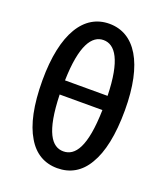

<svg xmlns="http://www.w3.org/2000/svg" viewBox="-149 -913 894 1030"><g transform="rotate(20 298.5 -398.0)"><path d="M127 -88C167 -19 226 14 298 14C371 14 430 -19 470 -88C511 -156 534 -260 534 -402C534 -671 443 -810 298 -810C154 -810 63 -671 63 -402C63 -260 86 -156 127 -88ZM359 -362H420C415 -149 365 -82 298 -82C232 -82 182 -149 176 -362H298ZM359 -443H298H177C182 -645 232 -717 298 -717C365 -717 415 -645 420 -443Z"/></g></svg>

Font: GenSekiGothic2 TW M
Style: Regular
Weight: 500
Version: Version 2.100;PS 2.1;hotconv 16.6.51;makeotf.lib2.5.65220 DE